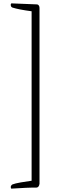

<svg xmlns="http://www.w3.org/2000/svg" viewBox="-20 -736 401 1142"><path d="M196 -710Q203 -710 206 -708Q215 -702 215 -688V357Q212 379 196 380Q181 380 166 380Q151 380 135 381L47 386L46 385L45 382Q44 381 44 377Q44 367 54 361Q69 355 103 349L168 339V-669Q130 -674 101.5 -679.5Q73 -685 54 -691Q54 -691 53.5 -691.5Q53 -692 52 -692Q44 -696 44 -707V-710L47 -716Z"/></svg>

Font: Amiri
Style: Regular
Weight: 400
Designer: Khaled Hosny
Version: Version 0.114